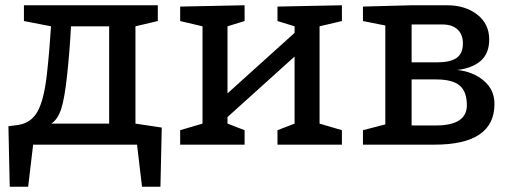

<svg xmlns="http://www.w3.org/2000/svg" viewBox="-20 -550 1955 730"><path d="M595 -65 590 160H520L501 0H106L87 160H17L12 -70L50 -75Q99 -83 123 -126.5Q147 -170 158 -265Q168 -354 174 -450L71 -470V-530H580V-470L495 -450V-80ZM395 -80V-450H250Q245 -355 235 -263Q226 -178 213 -137Q200 -96 175 -80Z M1195 -450V-80L1280 -55V0H1035V-55L1100 -80V-335L845 -105V-80L910 -55V0H665V-55L750 -80V-450L665 -470V-525L910 -530V-470L845 -450V-195L1100 -425V-450L1035 -470V-525L1280 -530V-470Z M1445 -77V-453L1360 -470V-525L1545 -530H1680Q1749 -530 1794.5 -494.5Q1840 -459 1840 -400Q1840 -346 1807 -318Q1774 -290 1718 -284Q1778 -278 1819 -243.5Q1860 -209 1860 -155Q1860 0 1632 0H1360V-55ZM1545 -313H1643Q1691 -313 1715.5 -329.5Q1740 -346 1740 -385Q1740 -419 1719.5 -438Q1699 -457 1662 -457H1545ZM1545 -73H1637Q1755 -73 1755 -150Q1755 -202 1727.5 -225Q1700 -248 1638 -248H1545Z"/></svg>

Font: Bitter
Style: Regular
Weight: 400
Designer: Sol Matas
Foundry: Sol Matas
Version: Version 1.300;PS 001.300;hotconv 1.0.70;makeotf.lib2.5.58329